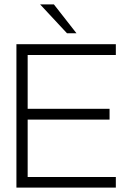

<svg xmlns="http://www.w3.org/2000/svg" viewBox="-20 -851 589 871"><path d="M162 -831H224.5L327 -700H284ZM505.5 -650.5V-601.5H105.5V-357.5H477V-308.5H105.5V-48H505.5V0H54.5V-650.5Z"/></svg>

Font: Overused Grotesk Light
Style: Regular
Weight: 300
Version: Version 0.004